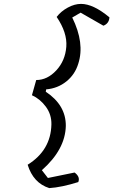

<svg xmlns="http://www.w3.org/2000/svg" viewBox="-20 -876 688 986"><path d="M396 -856Q459 -856 542 -787Q540 -755 511 -744L394 -811L351 -786Q416 -654 382 -549Q365 -493 320.5 -457.5Q276 -422 217 -417L215 -405Q319 -336 318 -229Q315 -108 195 -2L226 38L363 10Q393 32 382 59Q296 86 233 90Q151 64 122 -30Q241 -104 244 -237Q245 -288 215.5 -328Q186 -368 144 -387L166 -465Q223 -465 269 -514.5Q315 -564 320.5 -636Q326 -708 271 -789Q293 -818 328 -837Q363 -856 396 -856Z"/></svg>

Font: Tillana
Style: Regular
Weight: 400
Designer: Lipi Raval (Devanagari, Latin), Jonny Pinhorn (Latin)
Foundry: Indian Type Foundry
Version: Version 2.002;PS 1.0;hotconv 1.0.79;makeotf.lib2.5.61930; tt